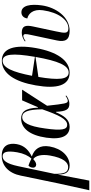

<svg xmlns="http://www.w3.org/2000/svg" viewBox="526 -1370 1046 2206"><g transform="rotate(-90 1049.0 -267.0)"><path d="M-34 236H77L145 -120H147C147 -34 174 10 250 10C356 10 444 -79 469 -219C489 -333 438 -396 355 -424L356 -426C424 -460 480 -508 496 -597C512 -686 484 -770 362 -770C249 -770 162 -691 134 -551L44 -116ZM233 -7C172 -7 153 -47 155 -167L243 -583C272 -718 309 -760 357 -760C405 -760 423 -713 402 -592C389 -519 362 -462 329 -429C297 -446 265 -458 249 -463C235 -451 228 -433 227 -422C221 -390 239 -374 262 -374C286 -375 309 -395 324 -408C362 -382 382 -314 365 -216C337 -57 284 -7 233 -7Z M695 10C779 10 823 -56 862 -147H867C873 -28 896 7 958 7C1000 7 1032 -12 1054 -28L1050 -37C1036 -26 1011 -11 993 -11C965 -11 960 -41 937 -249L1122 -536H999L920 -354H915C910 -511 858 -547 790 -547C680 -547 598 -452 570 -257C543 -65 600 10 695 10ZM717 -18C664 -18 648 -77 676 -272C702 -464 745 -535 807 -535C866 -535 894 -474 896 -304C829 -114 784 -18 717 -18Z M1317 10C1459 10 1557 -137 1600 -378C1643 -621 1597 -769 1456 -769C1308 -769 1213 -621 1171 -379C1128 -137 1169 10 1317 10ZM1499 -389 1281 -422C1325 -649 1375 -760 1454 -760C1531 -760 1544 -648 1499 -389ZM1319 -1C1238 -1 1229 -117 1268 -349L1498 -382C1451 -117 1399 -1 1319 -1Z M1798 10C1958 10 2067 -148 2090 -309C2108 -437 2091 -544 2010 -544C1974 -544 1946 -520 1940 -476C1991 -465 2051 -413 2034 -297C2009 -118 1923 -4 1827 -4C1765 -4 1769 -43 1791 -145L1848 -412C1866 -497 1854 -540 1776 -540C1740 -540 1706 -525 1677 -505L1680 -496C1706 -515 1727 -522 1739 -522C1765 -521 1765 -496 1750 -431L1687 -135C1667 -39 1695 10 1798 10Z"/></g></svg>

Font: Noto Serif Display Condensed Medium
Style: Italic
Weight: 500
Width: 3
Italic angle: -12°
Designer: Monotype Design Team
Foundry: Monotype Imaging Inc.
Version: Version 2.009